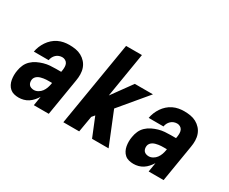

<svg xmlns="http://www.w3.org/2000/svg" viewBox="-113 -1088 1725 1448"><g transform="rotate(30 750.0 -363.5)"><path d="M129 8Q108 8 88.5 3Q69 -2 54.5 -14.5Q40 -27 31 -44.5Q22 -62 18.5 -81.5Q15 -101 15 -121.5Q15 -142 19 -163Q23 -189 34 -214Q45 -239 65.5 -258.5Q86 -278 111 -290Q136 -302 162 -309.5Q188 -317 214.5 -319Q241 -321 266 -321H311L314 -339Q316 -353 315.5 -368Q315 -383 309 -395Q303 -407 290.5 -414Q278 -421 264 -421Q250 -421 236 -416Q222 -411 211 -400.5Q200 -390 193.5 -377Q187 -364 185 -350H56Q60 -374 69.5 -397Q79 -420 93 -441Q107 -462 126.5 -479.5Q146 -497 169 -508Q192 -519 216 -523.5Q240 -528 264 -528Q292 -528 319 -523.5Q346 -519 369 -506.5Q392 -494 409.5 -474.5Q427 -455 436 -430Q445 -405 445.5 -377Q446 -349 441 -321L388 0H258L271 -80Q259 -61 244 -44Q229 -27 210.5 -15Q192 -3 171 2.5Q150 8 129 8ZM200 -99Q218 -99 235.5 -109Q253 -119 264.5 -134.5Q276 -150 282.5 -168.5Q289 -187 292 -205L293 -214H266Q255 -214 243.5 -213.5Q232 -213 220.5 -211Q209 -209 197.5 -206Q186 -203 175.5 -197Q165 -191 157.5 -181.5Q150 -172 148 -160Q146 -148 148.5 -136Q151 -124 158 -115.5Q165 -107 176.5 -103Q188 -99 200 -99Z M515 0 637 -735H775L711 -346L837 -520H995L795 -281L909 0H765L699 -162L698 -165L677 -140L653 0Z M1129 8Q1108 8 1088.5 3Q1069 -2 1054.5 -14.5Q1040 -27 1031 -44.5Q1022 -62 1018.5 -81.5Q1015 -101 1015 -121.5Q1015 -142 1019 -163Q1023 -189 1034 -214Q1045 -239 1065.5 -258.5Q1086 -278 1111 -290Q1136 -302 1162 -309.5Q1188 -317 1214.5 -319Q1241 -321 1266 -321H1311L1314 -339Q1316 -353 1315.5 -368Q1315 -383 1309 -395Q1303 -407 1290.5 -414Q1278 -421 1264 -421Q1250 -421 1236 -416Q1222 -411 1211 -400.5Q1200 -390 1193.5 -377Q1187 -364 1185 -350H1056Q1060 -374 1069.5 -397Q1079 -420 1093 -441Q1107 -462 1126.5 -479.5Q1146 -497 1169 -508Q1192 -519 1216 -523.5Q1240 -528 1264 -528Q1292 -528 1319 -523.5Q1346 -519 1369 -506.5Q1392 -494 1409.5 -474.5Q1427 -455 1436 -430Q1445 -405 1445.5 -377Q1446 -349 1441 -321L1388 0H1258L1271 -80Q1259 -61 1244 -44Q1229 -27 1210.5 -15Q1192 -3 1171 2.5Q1150 8 1129 8ZM1200 -99Q1218 -99 1235.5 -109Q1253 -119 1264.5 -134.5Q1276 -150 1282.5 -168.5Q1289 -187 1292 -205L1293 -214H1266Q1255 -214 1243.5 -213.5Q1232 -213 1220.5 -211Q1209 -209 1197.5 -206Q1186 -203 1175.5 -197Q1165 -191 1157.5 -181.5Q1150 -172 1148 -160Q1146 -148 1148.5 -136Q1151 -124 1158 -115.5Q1165 -107 1176.5 -103Q1188 -99 1200 -99Z"/></g></svg>

Font: Iosevka SS04 Heavy Oblique
Style: Regular
Weight: 900
Italic angle: -9°
Monospace: yes
Designer: Belleve Invis
Foundry: Belleve Invis
Version: Version 19.0.0; ttfautohint (v1.8.4)